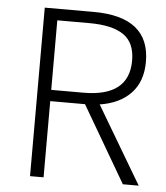

<svg xmlns="http://www.w3.org/2000/svg" viewBox="-49 -703 647 748"><g transform="rotate(5 274.0 -329.5)"><path d="M521 0H459L285 -298H149V0H96V-659H287Q507 -659 507 -483Q507 -406 463.5 -360Q420 -314 342 -302ZM149 -342H275Q453 -342 453 -483Q453 -553 408.5 -583.5Q364 -614 275 -614H149Z"/></g></svg>

Font: Assistant Light
Style: Regular
Weight: 300
Designer: Hebrew By Ben Nathan, Latin by Paul Hunt
Version: Version 2.001;PS 002.001;hotconv 1.0.88;makeotf.lib2.5.64775